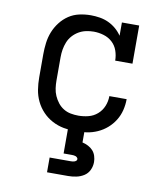

<svg xmlns="http://www.w3.org/2000/svg" viewBox="-84 -608 769 897"><g transform="rotate(10 300.0 -159.0)"><path d="M298 8Q269 8 240.5 2.5Q212 -3 186.5 -16.5Q161 -30 141 -51Q121 -72 108.5 -98Q96 -124 91.5 -152.5Q87 -181 87 -210V-320Q87 -347 90.5 -374.5Q94 -402 104 -427Q114 -452 131 -474Q148 -496 170.5 -511Q193 -526 220 -532Q247 -538 275 -538Q296 -538 317.5 -534.5Q339 -531 358.5 -522Q378 -513 394.5 -499Q411 -485 423 -467V-530H505V-349H423Q423 -373 415 -396Q407 -419 389.5 -435Q372 -451 348.5 -458Q325 -465 301 -465Q283 -465 264.5 -461Q246 -457 230 -447.5Q214 -438 201.5 -424Q189 -410 182 -392.5Q175 -375 172 -357Q169 -339 169 -320V-210Q169 -192 171.5 -173.5Q174 -155 181.5 -138Q189 -121 200.5 -106.5Q212 -92 227.5 -82.5Q243 -73 261 -69.5Q279 -66 298 -66Q322 -66 345.5 -72Q369 -78 387.5 -94Q406 -110 415.5 -133Q425 -156 425 -181Q425 -181 425 -181Q425 -181 425 -181H507Q507 -181 507 -181Q507 -181 507 -181Q507 -154 500.5 -128Q494 -102 480 -79.5Q466 -57 446 -39.5Q426 -22 401.5 -11Q377 0 350.5 4Q324 8 298 8ZM200 220V150H300Q305 150 309.5 149.5Q314 149 318 147.5Q322 146 325.5 143Q329 140 329 135Q329 131 325.5 127.5Q322 124 318 122.5Q314 121 309.5 120.5Q305 120 300 120H261V0H339V54Q353 57 366.5 64Q380 71 389.5 81.5Q399 92 403.5 106.5Q408 121 408 135Q408 155 399.5 173Q391 191 374.5 201.5Q358 212 338.5 216Q319 220 300 220Z"/></g></svg>

Font: Iosevka Curly Slab Extended
Style: Regular
Weight: 400
Width: 7
Monospace: yes
Designer: Belleve Invis
Foundry: Belleve Invis
Version: Version 11.1.0; ttfautohint (v1.8.3)